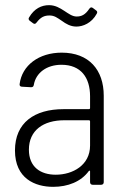

<svg xmlns="http://www.w3.org/2000/svg" viewBox="-20 -716 487 744"><path d="M172 -656C191 -656 202 -647 220 -635C235 -624 253 -613 276 -613C301 -613 335 -626 355 -663C358 -668 357 -673 352 -676L340 -685C335 -689 330 -688 326 -682C310 -658 295 -652 277 -652C260 -652 246 -663 229 -674C212 -685 194 -696 170 -696C141 -696 113 -683 93 -649C89 -644 91 -638 96 -635L108 -626C113 -622 118 -623 122 -629C138 -650 152 -656 172 -656ZM219 -512C131 -512 65 -463 56 -390C55 -384 59 -380 65 -380L100 -378C106 -378 110 -380 111 -387C119 -434 161 -465 218 -465C294 -465 329 -415 329 -343V-297C329 -295 327 -293 325 -293H226C114 -293 38 -241 38 -133C38 -24 116 8 186 8C243 8 294 -12 324 -53C327 -56 329 -55 329 -52V-10C329 -4 333 0 339 0H372C378 0 382 -4 382 -10V-345C382 -445 325 -512 219 -512ZM196 -39C138 -39 92 -68 92 -136C92 -211 148 -250 229 -250H325C327 -250 329 -248 329 -246V-152C329 -76 262 -39 196 -39Z"/></svg>

Font: Barlow Semi Condensed Light
Style: Regular
Weight: 300
Width: 4
Designer: Jeremy Tribby
Foundry: Tribby Type
Version: Version 1.422;hotconv 1.0.109;makeotfexe 2.5.65596